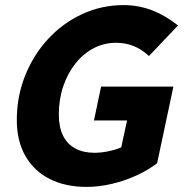

<svg xmlns="http://www.w3.org/2000/svg" viewBox="-20 -722 734 754"><path d="M46 -251Q46 -343 78.5 -424.5Q111 -506 168.5 -568.5Q226 -631 302.5 -666.5Q379 -702 466 -702Q522 -702 574.5 -682.5Q627 -663 679 -622L565 -502Q537 -528 505.5 -541Q474 -554 435 -554Q389 -554 348.5 -533Q308 -512 277 -473.5Q246 -435 228.5 -383.5Q211 -332 211 -272Q211 -223 227.5 -189.5Q244 -156 275.5 -139Q307 -122 351 -122Q376 -122 403.5 -127.5Q431 -133 456 -143L479 -249H349L377 -382H661L597 -81Q562 -54 516 -33Q470 -12 419.5 0Q369 12 320 12Q237 12 175.5 -19Q114 -50 80 -109Q46 -168 46 -251Z"/></svg>

Font: Radio Canada
Style: Italic
Weight: 400
Italic angle: -12°
Designer: Charles Daoud, Etienne Aubert Bonn, Alexandre Saumier Demers, Jacques Le Bailly
Foundry: Radio-Canada
Version: Version 2.104;gftools[0.9.28.dev5+ged2979d]